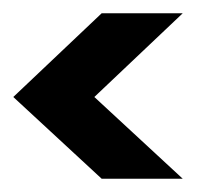

<svg xmlns="http://www.w3.org/2000/svg" viewBox="-20 -715 319 289"><path d="M122 -569 255 -446H133L0 -569L133 -695H255Z"/></svg>

Font: Danfo
Style: Regular
Weight: 400
Designer: Seyi Olusanya, David Udoh, Eyiyemi Adegbite, Mirko Velimirović
Version: Version 1.000